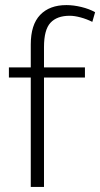

<svg xmlns="http://www.w3.org/2000/svg" viewBox="-20 -735 394 755"><path d="M241 -715Q269 -715 300 -707.5Q331 -700 354 -687L343 -649Q321 -660 297 -666.5Q273 -673 254 -673Q204 -673 178.5 -645.5Q153 -618 153 -550V-470H314V-430H153V0H101V-430H15V-470H101V-560Q101 -638 138 -676.5Q175 -715 241 -715Z"/></svg>

Font: Mukta ExtraLight
Style: Regular
Weight: 275
Designer: Girish Dalvi and Yashodeep Gholap
Foundry: Ek Type
Version: Version 2.538;PS 1.002;hotconv 16.6.51;makeotf.lib2.5.65220;